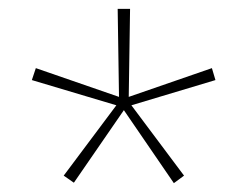

<svg xmlns="http://www.w3.org/2000/svg" viewBox="-20 -906 559 434"><path d="M274 -886 271 -687 459 -752 467 -725 277 -668 396 -509 373 -492 260 -657 147 -493 124 -509 243 -668 52 -725 61 -752 249 -687 246 -886Z"/></svg>

Font: Noto Sans Kannada UI SemiCondensed Thin
Style: Regular
Weight: 100
Width: 4
Designer: Jelle Bosma - Monotype Design Team
Foundry: Monotype Imaging Inc.
Version: Version 2.005; ttfautohint (v1.8.4.7-5d5b)